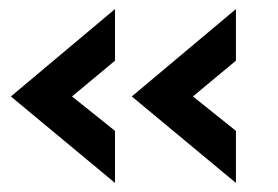

<svg xmlns="http://www.w3.org/2000/svg" viewBox="-20 -488 614 424"><path d="M234 -199V-84L4 -275L234 -468V-354L139 -275ZM501 -199V-84L271 -275L501 -468V-354L406 -275Z"/></svg>

Font: Open Sauce One
Style: Bold
Weight: 700
Designer: Alfredo Marco Pradil
Foundry: Creative Sauce Fz LLC
Version: Version 1.477